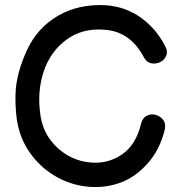

<svg xmlns="http://www.w3.org/2000/svg" viewBox="-20 -745 717 769"><path d="M325 2Q394 10 457 -11.5Q520 -33 570 -89Q620 -144 640 -226Q645 -250 633.5 -265Q622 -280 603.5 -285Q585 -290 568 -281.5Q551 -273 545 -250Q525 -164 466.5 -125Q408 -86 336 -95Q289 -100 247.5 -125Q206 -150 178 -190Q150 -230 142 -283Q128 -376 154.5 -457Q181 -538 246 -586Q310 -633 397 -626Q501 -620 556 -516Q567 -495 586 -491.5Q605 -488 622 -496.5Q639 -505 646 -522.5Q653 -540 641 -561Q605 -631 544 -674.5Q483 -718 405 -724Q295 -730 212.5 -682Q130 -634 89 -546Q69 -504 56 -457.5Q43 -411 42 -364Q41 -317 47 -269Q58 -193 98.5 -135Q139 -77 198 -41.5Q257 -6 325 2Z"/></svg>

Font: Balsamiq Sans
Style: Regular
Weight: 400
Designer: Michael Angeles
Foundry: Balsamiq SRL
Version: Version 1.020; ttfautohint (v1.8.4.7-5d5b);gftools[0.9.26]